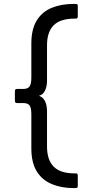

<svg xmlns="http://www.w3.org/2000/svg" viewBox="-20 -810 437 980"><path d="M356 150Q293 150 244 129.5Q195 109 167.5 64.5Q140 20 140 -53V-226Q140 -259 131 -271.5Q122 -284 99 -284H67Q56 -284 56 -295V-346Q56 -356 67 -356H99Q122 -356 131 -369Q140 -382 140 -415V-588Q140 -661 167.5 -705.5Q195 -750 244 -770Q293 -790 356 -790H367Q377 -790 377 -780V-726Q377 -715 367 -715H361Q288 -715 254 -681Q220 -647 220 -579V-399Q220 -369 210 -348Q200 -327 179 -321Q200 -314 210 -293Q220 -272 220 -242V-62Q220 6 254 40.5Q288 75 361 75H367Q377 75 377 85V139Q377 150 367 150Z"/></svg>

Font: LINE Seed Sans
Style: Regular
Weight: 400
Designer: LINE VX Design & Dalton Maag Ltd & Sandoll Inc
Foundry: Dalton Maag Ltd
Version: Version 1.003